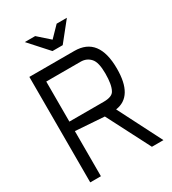

<svg xmlns="http://www.w3.org/2000/svg" viewBox="-219 -1040 1032 1154"><g transform="rotate(-30 296.5 -463.5)"><path d="M141 -927H213L293 -856L362 -927H433L329 -797H258ZM60 0V-732H372Q541 -732 541 -512Q541 -320 414 -302L568 0H488L334 -299L134 -313V0ZM134 -379H372Q431 -379 446 -408Q466 -443 466 -522Q466 -600 440 -628Q414 -657 372 -657H134Z"/></g></svg>

Font: Mina
Style: Regular
Weight: 400
Version: Version 1.000